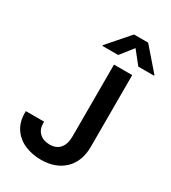

<svg xmlns="http://www.w3.org/2000/svg" viewBox="-227 -1066 1061 1190"><g transform="rotate(30 303.5 -470.5)"><path d="M259.8 9.8Q195.8 9.8 143.6 -12.9Q91.3 -35.6 60.3 -81.1Q29.3 -126.5 29.3 -193.4V-204.6H160.2V-193.4Q160.2 -148.9 187.7 -123.8Q215.3 -98.6 259.8 -98.6Q307.1 -98.6 332.8 -128.4Q358.4 -158.2 358.4 -215.8V-727.5H488.8V-215.8Q488.8 -110.4 426.8 -50.3Q364.7 9.8 259.8 9.8ZM495.1 -792 422.9 -882.8 351.1 -792H238.3V-797.4L372.6 -951.2H473.6L607.4 -797.4V-792Z"/></g></svg>

Font: Inter Semi Bold
Style: Regular
Weight: 600
Designer: Rasmus Andersson
Foundry: rsms
Version: Version 4.000;git-e0f93cc